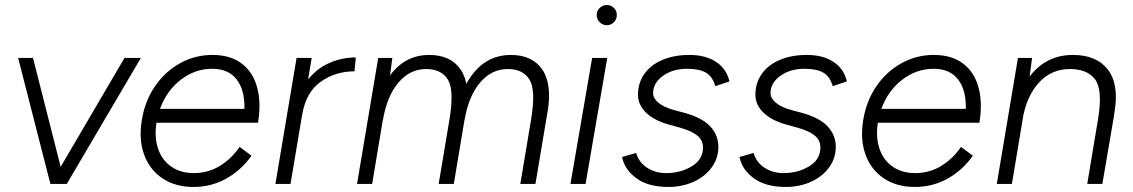

<svg xmlns="http://www.w3.org/2000/svg" viewBox="-20 -730 4497 762"><path d="M474 -500H539L245 0H181ZM52 -500H111L238 0H180Z M543 -254Q555 -329 595 -387.5Q635 -446 694.5 -479Q754 -512 823 -512Q894 -512 939 -478Q984 -444 1000.5 -383Q1017 -322 1004 -243H601Q592 -185 607.5 -139.5Q623 -94 660 -68.5Q697 -43 749 -43Q806 -43 852.5 -71.5Q899 -100 931 -147L978 -112Q938 -55 878.5 -21.5Q819 12 748 12Q676 12 625 -22Q574 -56 552 -116.5Q530 -177 543 -254ZM822 -457Q754 -457 697.5 -413.5Q641 -370 615 -298H950Q952 -372 919.5 -414.5Q887 -457 822 -457Z M1157 -500H1217L1133 0H1073ZM1392 -502 1387 -447Q1312 -447 1253.5 -406Q1195 -365 1180 -278L1144 -276Q1157 -353 1194.5 -404Q1232 -455 1283.5 -478.5Q1335 -502 1392 -502Z M1481 -500H1537L1525 -408L1457 0H1397ZM1764 -257 1829 -287 1781 0H1721ZM1671 -456Q1607 -456 1561.5 -402.5Q1516 -349 1500 -255L1463 -259Q1483 -380 1540 -446Q1597 -512 1683 -512Q1769 -512 1808.5 -453.5Q1848 -395 1829 -284L1764 -257Q1783 -372 1757.5 -414Q1732 -456 1671 -456ZM2088 -257 2153 -286 2105 0H2045ZM1995 -456Q1931 -456 1885.5 -402.5Q1840 -349 1824 -255L1787 -259Q1807 -380 1864 -446Q1921 -512 2007 -512Q2093 -512 2132.5 -453.5Q2172 -395 2153 -284L2088 -257Q2107 -372 2081.5 -414Q2056 -456 1995 -456Z M2330 -500H2390L2304 0H2244ZM2348 -670Q2348 -687 2360 -698.5Q2372 -710 2388 -710Q2405 -710 2416.5 -698.5Q2428 -687 2428 -670Q2428 -654 2416.5 -642Q2405 -630 2388 -630Q2372 -630 2360 -642Q2348 -654 2348 -670Z M2449 -107 2505 -123Q2515 -86 2548 -64.5Q2581 -43 2623 -43Q2681 -43 2725.5 -70Q2770 -97 2770 -145Q2770 -173 2748 -191.5Q2726 -210 2680 -223L2633 -236Q2576 -252 2544 -283Q2512 -314 2512 -354Q2512 -401 2537.5 -437Q2563 -473 2609.5 -492.5Q2656 -512 2716 -512Q2781 -512 2822.5 -484Q2864 -456 2875 -407L2819 -388Q2808 -426 2782 -441.5Q2756 -457 2706 -457Q2650 -457 2611 -429Q2572 -401 2572 -360Q2572 -340 2593.5 -322Q2615 -304 2656 -293L2697 -282Q2766 -263 2798.5 -228.5Q2831 -194 2831 -147Q2831 -102 2804.5 -65.5Q2778 -29 2732.5 -8.5Q2687 12 2633 12Q2552 12 2505 -23Q2458 -58 2449 -107Z M2915 -107 2971 -123Q2981 -86 3014 -64.5Q3047 -43 3089 -43Q3147 -43 3191.5 -70Q3236 -97 3236 -145Q3236 -173 3214 -191.5Q3192 -210 3146 -223L3099 -236Q3042 -252 3010 -283Q2978 -314 2978 -354Q2978 -401 3003.5 -437Q3029 -473 3075.5 -492.5Q3122 -512 3182 -512Q3247 -512 3288.5 -484Q3330 -456 3341 -407L3285 -388Q3274 -426 3248 -441.5Q3222 -457 3172 -457Q3116 -457 3077 -429Q3038 -401 3038 -360Q3038 -340 3059.5 -322Q3081 -304 3122 -293L3163 -282Q3232 -263 3264.5 -228.5Q3297 -194 3297 -147Q3297 -102 3270.5 -65.5Q3244 -29 3198.5 -8.5Q3153 12 3099 12Q3018 12 2971 -23Q2924 -58 2915 -107Z M3406 -254Q3418 -329 3458 -387.5Q3498 -446 3557.5 -479Q3617 -512 3686 -512Q3757 -512 3802 -478Q3847 -444 3863.5 -383Q3880 -322 3867 -243H3464Q3455 -185 3470.5 -139.5Q3486 -94 3523 -68.5Q3560 -43 3612 -43Q3669 -43 3715.5 -71.5Q3762 -100 3794 -147L3841 -112Q3801 -55 3741.5 -21.5Q3682 12 3611 12Q3539 12 3488 -22Q3437 -56 3415 -116.5Q3393 -177 3406 -254ZM3685 -457Q3617 -457 3560.5 -413.5Q3504 -370 3478 -298H3813Q3815 -372 3782.5 -414.5Q3750 -457 3685 -457Z M4020 -500H4076L4064 -408L3996 0H3936ZM4338 -258H4399L4355 0H4295ZM4226 -456Q4153 -456 4103.5 -402.5Q4054 -349 4038 -255L4001 -259Q4015 -339 4046.5 -395.5Q4078 -452 4126.5 -482Q4175 -512 4238 -512Q4332 -512 4377 -453.5Q4422 -395 4403 -284L4399 -258H4338Q4357 -373 4326.5 -414.5Q4296 -456 4226 -456Z"/></svg>

Font: Oak Sans Light Italic
Style: Regular
Weight: 400
Italic angle: -9.5°
Foundry: Erik Kennedy, Walven
Version: Version 1.000;Glyphs 3.1.2 (3151)